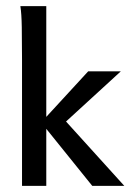

<svg xmlns="http://www.w3.org/2000/svg" viewBox="-20 -606 432 626"><path d="M280.8 0 116.7 -203.6 166 -242.2 385.3 0ZM51.8 0Q51.8 0 51.8 -25.1Q51.8 -50.3 51.8 -91.1Q51.8 -131.8 51.8 -179.9Q51.8 -228 51.8 -274.9Q51.8 -321.8 51.8 -358.6Q51.8 -395.5 51.8 -413.6Q51.8 -472.7 51 -517.3Q50.3 -562 46.4 -585.9H130.9V0ZM176.3 -192.4 111.3 -203.6 267.6 -373.5H374Z"/></svg>

Font: Harmattan Medium
Style: Regular
Weight: 500
Designer: George W. Nuss III and SIL International
Foundry: SIL International
Version: Version 4.000